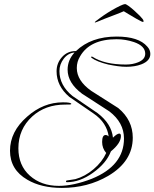

<svg xmlns="http://www.w3.org/2000/svg" viewBox="-20 -832 756 940"><path d="M283 88Q182 88 114 48Q29 -1 29 -94Q29 -188 113 -261Q192 -331 288 -331Q329 -331 329 -323Q329 -319 299 -320Q202 -320 138 -262Q70 -200 70 -106Q70 -22 126 28Q182 78 268 78Q340 78 430 43Q587 -21 587 -154Q587 -232 515 -287L382 -373Q311 -426 311 -491Q311 -538 345 -575Q313 -572 292 -544.5Q271 -517 271 -484Q271 -414 335 -362L458 -278Q526 -226 533 -158Q553 -178 564 -178Q572 -178 572 -166Q572 -131 523 -91Q501 -33 435 14Q371 60 308 60Q303 60 303 57Q303 51 311 51L349 45Q396 32 438 -3.5Q480 -39 500 -83Q480 -106 480 -137Q480 -171 497 -171Q505 -171 512 -164Q508 -196 489.5 -225Q471 -254 437 -277L319 -358Q257 -411 257 -483Q257 -523 283.5 -552.5Q310 -582 350 -582H352Q426 -653 551 -653Q659 -653 701 -604Q716 -588 716 -568Q716 -534 672 -517Q641 -505 599 -505Q579 -505 557 -508Q535 -511 510 -516Q453 -530 428 -549Q426 -551 426 -552Q426 -555 429 -555Q432 -555 433 -554Q492 -516 596 -516Q629 -516 656 -527Q691 -541 691 -569Q691 -607 636 -626Q594 -640 551 -640Q420 -640 372 -556Q356 -530 356 -499Q356 -437 427 -387L559 -303Q630 -244 630 -158Q630 -42 510 29Q409 88 283 88ZM444 -723Q444 -725 453 -731.5Q462 -738 472.5 -746Q483 -754 488 -757Q507 -770 528.5 -782.5Q550 -795 568 -803.5Q586 -812 592 -812Q597 -812 609.5 -803Q622 -794 636.5 -781Q651 -768 663 -756Q671 -748 677 -740.5Q683 -733 683 -728Q683 -722 672.5 -727Q662 -732 648 -740Q627 -752 609 -763Q591 -774 586 -777Q579 -774 568.5 -769.5Q558 -765 552 -763L492 -740Q469 -731 456.5 -725.5Q444 -720 444 -723Z"/></svg>

Font: Love Light
Style: Regular
Weight: 400
Designer: Robert E. Leuschke
Foundry: Robert E. Leuschke
Version: Version 1.010; ttfautohint (v1.8.3)